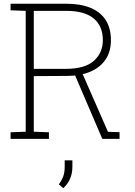

<svg xmlns="http://www.w3.org/2000/svg" viewBox="-20 -730 708 1010"><path d="M35.6 0.5V-34.2L115.2 -37.1V-672.9L35.6 -675.8V-710.4H328.6Q404.3 -710.4 456.8 -688.5Q509.3 -666.5 536.4 -623.8Q563.5 -581.1 563.5 -518.6Q563.5 -458 534.7 -416Q505.9 -374 453.6 -352.3Q401.4 -330.6 331.5 -330.6L157.7 -329.6V-37.1L237.3 -34.2V0.5ZM518.1 0.5 367.2 -351.6 409.7 -352.1 547.9 -36.6 608.9 -34.7V0.5ZM157.7 -367.7H324.7Q426.3 -367.7 473.6 -409.9Q521 -452.1 521 -518.6Q521 -592.8 472.9 -632.8Q424.8 -672.9 328.6 -672.9H157.7ZM313 259.8 289.6 239.7Q305.7 217.3 313 196.8Q320.3 176.3 320.3 147.9V113.3H360.8V147Q360.8 182.1 348.6 210.2Q336.4 238.3 313 259.8Z"/></svg>

Font: Roboto Slab ExtraLight
Style: Regular
Weight: 250
Designer: Google
Version: Version 2.000; ttfautohint (v1.8.1.43-b0c9)